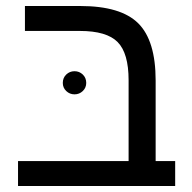

<svg xmlns="http://www.w3.org/2000/svg" viewBox="-20 -619 638 639"><path d="M63 -516V-599H247Q382 -599 440 -541.5Q498 -484 498 -351V-83H563V0H40V-83H408V-352Q408 -442 371.5 -479Q335 -516 246 -516ZM189 -343Q189 -360 200.5 -371Q212 -382 228 -382Q244 -382 255.5 -371Q267 -360 267 -343Q267 -327 255.5 -316Q244 -305 228 -305Q212 -305 200.5 -316Q189 -327 189 -343Z"/></svg>

Font: Noto Sans Hebrew Droid
Style: Regular
Weight: 400
Designer: Monotype Design Team
Foundry: Monotype Imaging Inc.
Version: Version 1.100